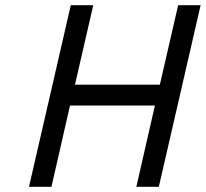

<svg xmlns="http://www.w3.org/2000/svg" viewBox="-20 -715 788 735"><path d="M573 -311H248L177 0H91L251 -695H337L267 -391H592L662 -695H748L588 0H502Z"/></svg>

Font: Panefresco 500wt
Style: Italic
Weight: 700
Foundry: Campivisivi & Chank Co
Version: Version 1.000